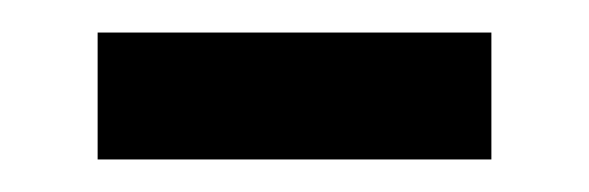

<svg xmlns="http://www.w3.org/2000/svg" viewBox="-20 -327 362 118"><path d="M40 -229V-307H282V-229Z"/></svg>

Font: Noto Sans Indic Siyaq Numbers
Style: Regular
Weight: 400
Designer: Monotype Design Team
Foundry: Monotype Imaging Inc.
Version: Version 2.002; ttfautohint (v1.8.4.7-5d5b)